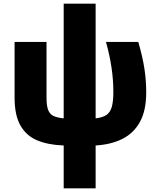

<svg xmlns="http://www.w3.org/2000/svg" viewBox="-20 -780 878 1040"><path d="M325 240V8Q240 5 181 -20Q122 -45 90.5 -100.5Q59 -156 59 -251V-553H232V-250Q232 -207 241 -184Q250 -161 270.5 -151.5Q291 -142 325 -139V-760H498V-139Q535 -143 556 -157Q577 -171 585.5 -201Q594 -231 594 -283Q594 -411 554 -553H729Q752 -474 762 -409.5Q772 -345 772 -280Q772 -182 738.5 -120.5Q705 -59 643.5 -28Q582 3 498 8V240Z"/></svg>

Font: Noto Sans SemiCondensed Black
Style: Regular
Weight: 900
Width: 4
Designer: Monotype Design Team
Foundry: Monotype Imaging Inc.
Version: Version 2.013; ttfautohint (v1.8.4.7-5d5b)